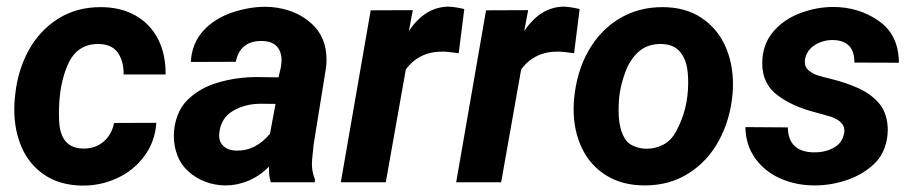

<svg xmlns="http://www.w3.org/2000/svg" viewBox="-20 -560 2805 590"><path d="M330.6 -182.1 460.4 -182.6Q456.5 -125 423.8 -80.6Q391.1 -36.1 339.8 -12.5Q288.6 11.2 230.5 10.3Q163.1 8.8 116.5 -22.7Q69.8 -54.2 46.9 -106.7Q23.9 -159.2 23.9 -223.6Q23.9 -240.2 25.4 -256.3L26.9 -270.5Q34.7 -344.2 68.1 -405.3Q101.6 -466.3 158.2 -502.2Q214.8 -538.1 289.1 -538.1Q351.6 -538.1 397 -512Q442.4 -485.8 466.1 -439Q489.7 -392.1 488.8 -331.1H359.9Q360.4 -372.6 341.6 -398.7Q322.8 -424.8 281.7 -424.8Q216.8 -424.8 189 -362.8Q161.1 -300.8 161.1 -211.9L161.6 -191.9Q164.1 -103.5 237.3 -103.5Q273.4 -103.5 298.3 -124.8Q323.2 -146 330.6 -182.1Z M812 0Q805.7 -18.6 806.6 -47.9Q777.8 -19 743.4 -4.6Q709 9.8 673.3 9.8Q641.1 9.8 611.1 -1.5Q581.1 -12.7 558.6 -33.7Q536.1 -53.7 525.1 -82.3Q514.2 -110.8 514.2 -142.6Q514.2 -174.3 525.1 -203.9Q536.1 -233.4 556.2 -252.9Q593.3 -289.6 650.1 -306.4Q707 -323.2 771.5 -323.2L835.9 -322.3L843.3 -354.5Q845.2 -368.2 845.2 -374.5Q845.2 -402.3 829.8 -418.2Q814.5 -434.1 783.2 -434.1Q717.3 -434.1 704.6 -370.1L566.4 -369.6Q569.3 -425.8 603.8 -464.4Q638.2 -502.9 694.3 -522Q746.6 -539.1 794.4 -539.1Q833.5 -539.1 870.1 -526.9Q906.7 -514.6 936.5 -488.3Q983.4 -446.8 983.4 -376Q983.4 -365.2 981.9 -352.5L943.8 -116.2L939 -68.8Q938.5 -64.5 938.5 -56.2Q938.5 -30.8 947.8 -9.3L947.3 0ZM809.6 -148.9 826.7 -240.7 779.8 -241.2Q732.4 -240.7 696.3 -219.5Q660.2 -198.2 654.3 -154.8Q653.3 -147.9 653.3 -144.5Q653.3 -123 667.5 -110.4Q681.6 -97.7 705.6 -97.2Q764.6 -95.2 809.6 -148.9Z M1227.1 -346.7 1165.5 0H1027.3L1119.1 -528.3L1248.5 -528.8L1236.3 -464.4Q1286.6 -539.6 1359.4 -539.6Q1379.9 -538.6 1406.7 -532.2L1389.6 -396.5Q1354 -401.4 1342.8 -401.4Q1268.6 -402.8 1227.1 -346.7Z M1581.5 -346.7 1520 0H1381.8L1473.6 -528.3L1603 -528.8L1590.8 -464.4Q1641.1 -539.6 1713.9 -539.6Q1734.4 -538.6 1761.2 -532.2L1744.1 -396.5Q1708.5 -401.4 1697.3 -401.4Q1623 -402.8 1581.5 -346.7Z M2015.1 -538.1Q2085 -538.1 2133.8 -506.3Q2182.6 -474.6 2207.5 -420.9Q2232.4 -367.2 2232.4 -300.8Q2232.4 -285.6 2231 -270Q2223.6 -191.4 2189 -127.7Q2154.3 -64 2095.7 -27.1Q2037.1 9.8 1961.4 9.8Q1892.1 9.8 1842.5 -21.2Q1793 -52.2 1767.8 -105.5Q1742.7 -158.7 1742.7 -224.1Q1742.7 -239.7 1744.1 -255.9Q1752 -340.3 1788.6 -404.3Q1825.2 -468.3 1883.8 -503.2Q1942.4 -538.1 2015.1 -538.1ZM1882.3 -255.4Q1880.9 -237.3 1880.9 -220.2Q1880.9 -158.7 1904.8 -127.4Q1913.1 -116.7 1930.4 -109.9Q1947.8 -103 1968.3 -103Q1994.1 -103 2017.8 -115.2Q2041.5 -127.4 2056.2 -153.8Q2094.7 -222.2 2094.7 -305.7Q2094.7 -323.2 2093.3 -336.9Q2089.8 -376.5 2069.8 -400.6Q2049.8 -424.8 2009.8 -424.8Q1969.7 -424.8 1943.1 -401.6Q1916.5 -378.4 1901.9 -339.4Q1887.7 -301.3 1883.3 -266.1Z M2574.7 -158.7Q2574.7 -187 2532.2 -201.7L2486.8 -214.4Q2414.1 -232.9 2368.2 -268.1Q2322.3 -303.2 2322.3 -365.2Q2322.3 -421.4 2354.7 -460.9Q2387.2 -500.5 2441.4 -520.5Q2490.7 -538.6 2540.5 -538.6Q2619.6 -538.6 2681.2 -495.1Q2741.7 -452.6 2742.2 -367.2L2605.5 -367.7Q2606 -436.5 2538.1 -437Q2508.3 -437 2483.6 -421.4Q2459 -405.8 2453.6 -377.4Q2453.1 -374.5 2453.1 -369.6Q2453.1 -353 2465.8 -343Q2478.5 -333 2491.2 -328.9Q2503.9 -324.7 2531.7 -317.9Q2582.5 -305.7 2621.1 -287.4Q2659.7 -269 2683.6 -239.7Q2695.3 -225.1 2701.7 -204.6Q2708 -184.1 2708 -161.1Q2708 -132.3 2698.2 -105.5Q2688.5 -78.6 2669.4 -59.6Q2635.3 -25.4 2585.4 -7.8Q2535.6 9.8 2482.9 9.8Q2426.8 9.8 2378.7 -11.2Q2330.6 -32.2 2301 -73Q2271.5 -113.8 2270.5 -169.4L2400.9 -168.5Q2402.3 -91.8 2483.4 -91.8Q2516.1 -91.8 2542 -106Q2567.9 -120.1 2573.7 -149.4Q2574.7 -152.8 2574.7 -158.7Z"/></svg>

Font: Mardoto
Style: Bold Italic
Weight: 700
Italic angle: -12°
Designer: Christian Robertson, Vahan Hovhannisyan
Foundry: Google
Version: Version 1.000